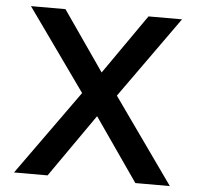

<svg xmlns="http://www.w3.org/2000/svg" viewBox="-51 -752 831 804"><g transform="rotate(5 364.5 -350.0)"><path d="M292 -356 37 0H178L363 -265L547 0H692L438 -358L682 -700H541L366 -449L192 -700H47Z"/></g></svg>

Font: Mission Medium
Style: Regular
Weight: 500
Version: Version 1.000;FEAKit 1.0